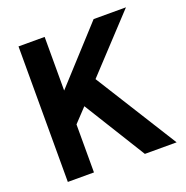

<svg xmlns="http://www.w3.org/2000/svg" viewBox="-126 -816 903 932"><g transform="rotate(-20 326.0 -350.0)"><path d="M68 0V-700H203V-423L456 -700H623L365 -423L630 0H466L269 -318L203 -248V0Z"/></g></svg>

Font: DM Sans 18pt
Style: Bold
Weight: 700
Designer: Colophon Foundry, Jonny Pinhorn
Foundry: Colophon Foundry
Version: Version 4.004;gftools[0.9.30]